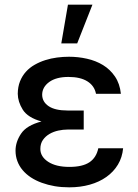

<svg xmlns="http://www.w3.org/2000/svg" viewBox="-20 -797 593 827"><path d="M46.9 -148.1Q46.9 -185.7 70.7 -221.2Q94.5 -257.1 158.7 -273.8Q99.4 -290.5 78.1 -324.6Q56.8 -358.7 56.5 -393.1Q56.8 -423.3 66.2 -446.7Q75.6 -470.2 91.6 -487.9Q107.6 -505.7 129.1 -517.9Q150.6 -530.2 175.1 -538Q199.6 -545.8 225.7 -549.2Q251.8 -552.6 277.3 -552.6Q316.8 -552.6 354.8 -544Q392.8 -535.5 423.7 -516.7Q454.5 -497.9 475.3 -467.3Q496.1 -436.8 500.7 -393.1H393.5Q386.7 -427.6 356.4 -446.6Q326 -465.6 274.9 -465.6Q222.3 -465.6 192.1 -443.9Q161.9 -421.9 161.6 -389.2Q161.9 -358.3 189.5 -339.7Q217 -321 271.3 -321H340.6V-239H271.3Q252.1 -239 231.4 -234.6Q210.6 -230.1 193.4 -220.2Q176.1 -210.2 165 -194.4Q153.8 -178.6 153.8 -155.5Q153.8 -122.2 187.5 -100.1Q221.2 -78.1 278.8 -78.1Q335.2 -78.1 365.1 -98Q394.9 -117.9 403.4 -158.4H510.3Q506.7 -119 487.9 -87.9Q469.1 -56.8 438.4 -35Q407.7 -13.1 366.8 -1.6Q326 9.9 278.4 9.9Q245 9.9 215.9 5Q186.8 0 160.2 -9.6Q133.9 -19.2 112.9 -33Q92 -46.9 77.2 -64.5Q62.5 -82 54.7 -103.2Q46.9 -124.3 46.9 -148.1ZM244 -610.1 272.7 -777H378.2L312.5 -610.1Z"/></svg>

Font: Inter P Medium
Style: Regular
Weight: 500
Designer: Rasmus Andersson
Foundry: rsms
Version: Version 3.018;git-588b23468